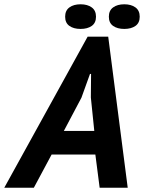

<svg xmlns="http://www.w3.org/2000/svg" viewBox="-58 -876 672 896"><path d="M387 -155H183L100 0H-38L351 -705H447L538 0H407ZM240 -265H382L366 -421L367 -531H362L322 -420ZM246 -798Q246 -827 266 -841.5Q286 -856 318 -856Q350 -856 370 -841.5Q390 -827 390 -798Q390 -769 370 -755Q350 -741 318 -741Q286 -741 266 -755Q246 -769 246 -798ZM450 -798Q450 -827 470 -841.5Q490 -856 522 -856Q554 -856 574 -841.5Q594 -827 594 -798Q594 -769 574 -755Q554 -741 522 -741Q490 -741 470 -755Q450 -769 450 -798Z"/></svg>

Font: PT Sans
Style: Bold Italic
Weight: 700
Italic angle: -12°
Designer: A.Korolkova, O.Umpeleva, V.Yefimov
Foundry: ParaType Ltd
Version: Version 2.003W OFL